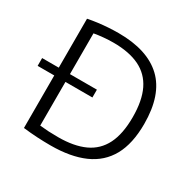

<svg xmlns="http://www.w3.org/2000/svg" viewBox="-138 -741 888 885"><g transform="rotate(30 306.0 -298.0)"><path d="M2 -283.5V-325H293.5V-283.5ZM236 4.5Q201 4.5 165 2.5Q129 0.5 90.5 -4V-585.5Q115 -590.5 142.2 -594Q169.5 -597.5 196.8 -599.2Q224 -601 250 -601Q404 -601 482.8 -526.5Q561.5 -452 561.5 -297Q561.5 -192.5 524.8 -126Q488 -59.5 415.5 -27.5Q343 4.5 236 4.5ZM247.5 -46Q332 -46 388 -71.8Q444 -97.5 472 -153Q500 -208.5 500 -297.5Q500 -385.5 472.8 -441.5Q445.5 -497.5 390.5 -524.2Q335.5 -551 252 -551Q226 -551 199 -548.5Q172 -546 150 -542V-51Q172.5 -48.5 196.5 -47.2Q220.5 -46 247.5 -46Z"/></g></svg>

Font: Encode Sans SC Light
Style: Regular
Weight: 300
Version: Version 3.002